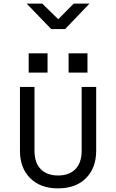

<svg xmlns="http://www.w3.org/2000/svg" viewBox="-20 -1029 640 1058"><path d="M300 9Q203 9 146.5 -47Q90 -103 90 -199V-550H170V-199Q170 -132 204.5 -97Q239 -62 300 -62Q361 -62 395.5 -97Q430 -132 430 -199V-550H510V-199Q510 -103 453.5 -47Q397 9 300 9ZM138 -735H242V-629H138ZM358 -735H462V-629H358ZM262 -869 127 -1009H213L301 -923L386 -1009H473L339 -869Z"/></svg>

Font: Tiny Light
Style: Regular
Weight: 300
Monospace: yes
Designer: Philipp Nurullin, Konstantin Bulenkov
Foundry: JetBrains
Version: Version 2.251; ttfautohint (v1.8.4.7-5d5b)